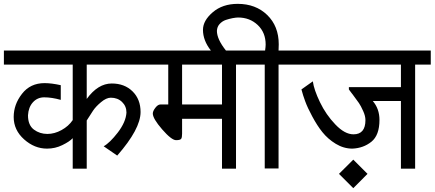

<svg xmlns="http://www.w3.org/2000/svg" viewBox="-30 -875 2254 996"><path d="M215.8 -180.2Q252.9 -180.2 289.1 -200.2Q325.7 -220.2 347.2 -252V-540H-9.8V-612.8H758.8V-540H419.9V-361.8Q478 -441.9 549.8 -441.9Q616.2 -441.9 657.7 -400.9Q699.2 -359.9 699.2 -293.9Q699.2 -206.1 578.1 -67.9L507.8 -116.2Q539.6 -133.8 581.1 -187.5Q623 -242.2 626 -291Q626 -324.2 603 -346.2Q580.1 -368.2 544.9 -368.2Q521.5 -368.2 493.7 -344.7Q466.8 -322.3 452.6 -300.8Q434.6 -273.9 419.9 -250V0H347.2V-158.2Q331.1 -140.6 293 -122.1Q256.3 -104 213.9 -104Q148.9 -104 95.2 -151.9Q41 -200.2 41 -268.1Q41 -333 84 -388.2Q127 -443.8 201.2 -443.8Q237.3 -443.8 285.2 -433.1V-356.9Q238.3 -370.1 199.2 -370.1Q164.1 -370.1 140.6 -344.2Q117.7 -318.8 115.2 -276.9Q115.2 -225.6 146 -202.6Q176.3 -180.2 215.8 -180.2Z M1121.6 -333V-540H914.6V-333ZM762.7 -286.1Q762.7 -298.8 775.9 -315.9Q789.1 -333 801.8 -333H842.8V-540H738.8V-612.8H1276.4V-540H1194.3V0H1121.6V-258.8H914.6V-181.2Q914.6 -161.6 909.7 -154.8Q904.8 -147.9 883.3 -147.9Q859.9 -147.9 811 -204.1Q762.7 -259.8 762.7 -286.1Z M1203.1 -855Q1296.4 -855 1356 -797.4Q1416 -739.3 1416 -645Q1416 -622.6 1415 -612.8H1502V-540H1415V-1H1343.3V-540H1256.3V-612.8H1345.2Q1348.1 -633.8 1348.1 -644Q1348.1 -706.1 1307.1 -745.1Q1265.6 -784.2 1205.1 -784.2Q1194.8 -784.2 1176.3 -780.8Q1158.7 -777.3 1141.1 -771.5Q1122.6 -765.1 1108.9 -750Q1096.2 -735.8 1095.2 -714.8Q1095.2 -671.9 1142.1 -612.8H1064Q1022.9 -665 1022.9 -720.2Q1022.9 -768.1 1073.7 -811.5Q1124.5 -855 1203.1 -855Z M1802.7 -46.9 1876.5 26.9 1802.7 101.1 1728.5 26.9ZM1865.7 -252Q1865.7 -273.4 1854 -298.8Q1841.8 -326.2 1832 -340.3Q1820.8 -356.9 1801.8 -381.8Q1797.4 -387.7 1793 -393.3Q1788.6 -398.9 1786.4 -402.1Q1784.2 -405.3 1782 -408Q1779.8 -410.6 1779.8 -411.1V-422.9H2049.8V-540H1481.9V-612.8H2204.6V-540H2123.5V0H2049.8V-351.1H1903.8Q1938.5 -310.5 1938.5 -252.9Q1938.5 -173.3 1896.5 -139.6Q1855 -106.4 1797.9 -104Q1752.9 -104 1711.9 -128.9Q1670.9 -153.8 1642.1 -189.9Q1615.7 -222.7 1589.8 -271Q1565.9 -314.9 1553.2 -349.6Q1541.5 -380.9 1533.7 -411.1L1592.8 -453.1Q1598.6 -409.7 1629.9 -344.7Q1661.1 -279.8 1709.5 -229.5Q1758.3 -178.2 1803.7 -178.2Q1865.7 -178.2 1865.7 -252Z"/></svg>

Font: Miedinger*
Style: Book
Weight: 400
Version: Version 001.000